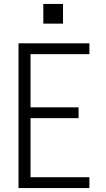

<svg xmlns="http://www.w3.org/2000/svg" viewBox="-20 -955 540 975"><path d="M74 0V-735H434V-680H135V-410H379V-355H135V-55H434V0ZM200 -835V-935H300V-835Z"/></svg>

Font: Iosevka Fixed SS04 Light
Style: Regular
Weight: 300
Monospace: yes
Designer: Belleve Invis
Foundry: Belleve Invis
Version: Version 32.5.0